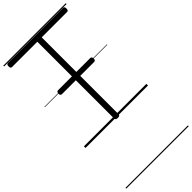

<svg xmlns="http://www.w3.org/2000/svg" viewBox="-450 -1088 1667 1667"><g transform="rotate(-45 383.5 -255.0)"><path d="M383 14Q356 14 356 -5V-948H44Q37 -948 32.5 -953.5Q28 -959 28 -973Q28 -987 32.5 -992.5Q37 -998 44 -998H722Q730 -998 734.5 -992.5Q739 -987 739 -973Q739 -960 734.5 -954Q730 -948 722 -948H410V-5Q410 5 404 9.5Q398 14 383 14ZM186 -475Q175 -475 171 -481.5Q167 -488 167 -497Q167 -509 171 -516Q175 -523 186 -523H580Q591 -523 595 -516Q599 -509 599 -497Q599 -488 595 -481.5Q591 -475 580 -475ZM0 490H767V500H0ZM0 -20H767V0H0ZM0 -505H767V-500H0ZM0 -1010H767V-1000H0Z"/></g></svg>

Font: Playwrite ES Guides
Style: Regular
Weight: 400
Designer: Veronika Burian, José Scaglione
Foundry: TypeTogether
Version: Version 1.003